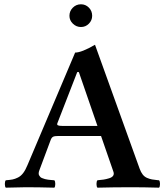

<svg xmlns="http://www.w3.org/2000/svg" viewBox="-20 -865 765 887"><path d="M270 -283.2H430.2L344.2 -532.2H336.9L245.1 -295.9Q242.2 -288.6 247.8 -285.9Q253.4 -283.2 270 -283.2ZM214.8 -220.2 162.1 -79.1Q159.2 -71.8 158.7 -65.4Q158.2 -59.1 160.9 -54.7Q163.6 -50.3 166.5 -47.1Q169.4 -43.9 176.5 -41.5Q183.6 -39.1 188 -37.6Q192.4 -36.1 202.1 -34.9Q211.9 -33.7 216.3 -33.4Q220.7 -33.2 231 -32.2Q235.4 -27.8 235.4 -15.1Q235.4 -2.4 231 2Q156.7 0 99.1 0Q73.2 0 6.8 2Q2.4 -2.4 2.4 -15.1Q2.4 -27.8 6.8 -32.2Q26.4 -33.7 37.8 -35.9Q49.3 -38.1 63 -44.9Q76.7 -51.8 87.2 -65.7Q97.7 -79.6 106.9 -102.1L327.1 -622.1Q356.9 -622.1 418.9 -658.2L625 -85.9Q630.9 -69.3 639.4 -58.6Q647.9 -47.9 659.7 -43Q671.4 -38.1 681.9 -36.1Q692.4 -34.2 708 -32.7Q712.4 -32.2 714.8 -32.2Q719.2 -27.8 719.2 -15.1Q719.2 -2.4 714.8 2Q642.6 0 587.9 0Q504.4 0 430.2 2Q425.8 -2.4 425.8 -15.1Q425.8 -27.8 430.2 -32.2Q447.3 -33.7 458.7 -35.4Q470.2 -37.1 483.9 -41.3Q497.6 -45.4 502.7 -53.2Q507.8 -61 503.9 -71.8L446.8 -236.8H250Q232.4 -236.8 225.6 -233.4Q218.8 -230 214.8 -220.2ZM300.8 -792Q300.8 -814 316.4 -829.6Q332 -845.2 354 -845.2Q375.5 -845.2 390.6 -829.8Q405.8 -814.5 405.8 -792Q405.8 -771 390.6 -755.6Q375.5 -740.2 354 -740.2Q332.5 -740.2 316.7 -755.6Q300.8 -771 300.8 -792Z"/></svg>

Font: Common Serif SemiBold
Style: Regular
Weight: 600
Designer: Philipp H. Poll, Khaled Hosny
Foundry: Stefan Peev, Context Ltd.
Version: Version 1.026